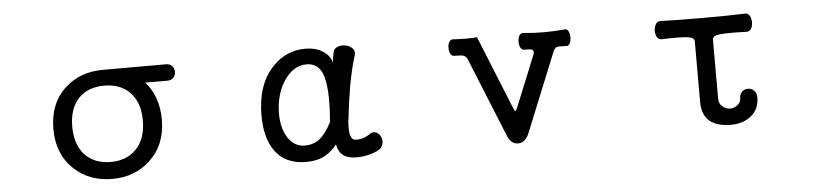

<svg xmlns="http://www.w3.org/2000/svg" viewBox="-38 -734 4077 947"><g transform="rotate(-5 2000.0 -260.5)"><path d="M311.5 -256.8Q311.5 -347.7 360.4 -397.5Q407.2 -444.3 486.3 -444.3Q564.5 -444.3 611.3 -397.5Q661.1 -347.7 661.1 -256.8Q661.1 -165 611.3 -114.3Q564.5 -66.4 486.3 -66.4Q407.2 -66.4 360.4 -114.3Q311.5 -165 311.5 -256.8ZM793 -522.5H486.3Q373 -522.5 297.9 -453.1Q217.8 -378.9 217.8 -252.9Q217.8 -127.9 297.9 -52.7Q373 17.6 486.3 17.6Q598.6 17.6 673.8 -52.7Q754.9 -127.9 754.9 -252.9Q754.9 -309.6 738.3 -357.4Q720.7 -408.2 688.5 -441.4H793Q814.5 -439.5 828.1 -452.1Q839.8 -463.9 839.8 -481.4Q839.8 -500 828.1 -511.7Q814.5 -524.4 793 -522.5Z M1730.5 -485.4Q1736.3 -505.9 1722.7 -520.5Q1710 -534.2 1687.5 -538.1Q1665 -542 1648.4 -534.2Q1628.9 -525.4 1627 -505.9L1621.1 -471.7L1620.1 -458Q1613.3 -490.2 1582 -512.7Q1545.9 -539.1 1489.3 -539.1Q1392.6 -539.1 1325.2 -465.8Q1246.1 -380.9 1246.1 -230.5Q1246.1 -117.2 1293 -52.7Q1343.8 17.6 1446.3 17.6Q1492.2 17.6 1527.3 2.9Q1567.4 -14.6 1599.6 -55.7Q1606.4 -18.6 1629.9 -1Q1653.3 16.6 1695.3 16.6Q1727.5 16.6 1753.9 9.8Q1785.2 2.9 1809.6 -11.7Q1825.2 -22.5 1829.1 -42Q1832 -58.6 1824.2 -75.2Q1815.4 -91.8 1800.8 -97.7Q1785.2 -103.5 1769.5 -91.8Q1750 -79.1 1732.4 -74.2Q1719.7 -70.3 1701.2 -70.3Q1680.7 -70.3 1673.8 -92.8Q1667 -112.3 1669.9 -158.2Q1680.7 -255.9 1695.3 -340.8Q1712.9 -433.6 1730.5 -485.4ZM1489.3 -461.9Q1543.9 -461.9 1566.4 -410.2Q1594.7 -342.8 1580.1 -168Q1550.8 -112.3 1520.5 -87.9Q1489.3 -63.5 1446.3 -63.5Q1393.6 -63.5 1362.3 -113.3Q1333 -160.2 1333 -230.5Q1333 -325.2 1377.9 -393.6Q1423.8 -461.9 1489.3 -461.9Z M2285.2 -414.1 2439.5 -34.2Q2457 17.6 2495.1 17.6Q2533.2 17.6 2552.7 -34.2L2707 -414.1Q2714.8 -434.6 2726.6 -439.5Q2736.3 -442.4 2772.5 -440.4Q2784.2 -438.5 2791 -451.2Q2797.9 -462.9 2797.9 -481.4Q2797.9 -499 2791 -511.7Q2784.2 -525.4 2772.5 -522.5Q2720.7 -517.6 2672.9 -517.6Q2620.1 -517.6 2571.3 -522.5Q2556.6 -525.4 2547.9 -511.7Q2541 -500 2541 -481.4Q2541 -462.9 2547.9 -451.2Q2556.6 -437.5 2571.3 -440.4Q2597.7 -440.4 2605.5 -436.5Q2614.3 -431.6 2609.4 -414.1L2505.9 -159.2Q2499 -142.6 2495.1 -142.6Q2492.2 -142.6 2485.4 -159.2L2338.9 -521.5Q2312.5 -519.5 2281.2 -519.5Q2262.7 -519.5 2223.6 -521.5H2222.7Q2209 -524.4 2201.2 -510.7Q2193.4 -499 2194.3 -480.5Q2194.3 -461.9 2201.2 -451.2Q2210 -437.5 2224.6 -440.4Q2257.8 -440.4 2267.6 -435.5Q2278.3 -430.7 2285.2 -414.1Z M3248 -522.5Q3233.4 -524.4 3223.6 -509.8Q3215.8 -496.1 3214.8 -477.5Q3214.8 -458 3222.7 -445.3Q3231.4 -431.6 3248 -432.6Q3342.8 -436.5 3377 -430.7Q3407.2 -425.8 3407.2 -409.2V-107.4Q3407.2 -43.9 3444.3 -12.7Q3480.5 17.6 3548.8 17.6Q3610.4 17.6 3649.4 -14.6Q3690.4 -47.9 3690.4 -106.4Q3690.4 -127.9 3676.8 -140.6Q3665 -152.3 3647.5 -152.3Q3629.9 -152.3 3618.2 -140.6Q3605.5 -127.9 3605.5 -106.4Q3605.5 -88.9 3588.9 -76.2Q3573.2 -62.5 3553.7 -62.5Q3530.3 -62.5 3514.6 -77.1Q3497.1 -91.8 3497.1 -116.2V-409.2Q3497.1 -425.8 3526.4 -430.7Q3561.5 -436.5 3665 -432.6Q3679.7 -431.6 3688.5 -445.3Q3696.3 -458 3696.3 -477.5Q3696.3 -496.1 3688.5 -509.8Q3679.7 -524.4 3665 -522.5Q3575.2 -519.5 3455.1 -519.5Q3326.2 -519.5 3248 -522.5Z"/></g></svg>

Font: GungsuhChe
Style: Regular
Weight: 400
Monospace: yes
Version: Version 2.21